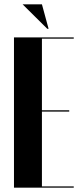

<svg xmlns="http://www.w3.org/2000/svg" viewBox="-20 -873 385 893"><path d="M45 -699V0H323V-6H175V-354H302V-360H175V-693H323V-699ZM200 -739 85 -853H175L206 -739Z"/></svg>

Font: Moniqa Black
Style: Regular
Weight: 900
Designer: Rajesh Rajput
Foundry: Rajesh Rajput
Version: Version 1.000